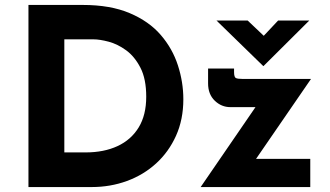

<svg xmlns="http://www.w3.org/2000/svg" viewBox="-20 -756 1333 776"><path d="M95 0V-736H315Q426 -736 504 -703Q582 -670 629.5 -615Q677 -560 699 -492Q721 -424 721 -355Q721 -273 691.5 -207.5Q662 -142 611 -95.5Q560 -49 493 -24.5Q426 0 351 0ZM240 -140H326Q400 -140 455 -165.5Q510 -191 540.5 -241Q571 -291 571 -365Q571 -437 547.5 -482.5Q524 -528 489.5 -553Q455 -578 419 -587.5Q383 -597 358 -597H240ZM911 -323Q875 -323 848 -349Q821 -375 821 -419V-479H926V-465Q926 -444 933.5 -440.5Q941 -437 960 -437H1237L995 -85L969 -114H1234V0H791L1040 -363L1061 -323ZM981 -673 1059 -599 1025 -589 1104 -673H1230L1045 -489H1044L855 -673Z"/></svg>

Font: Reem Kufi
Style: Regular
Weight: 400
Designer: Khaled Hosny
Version: Version 1.6